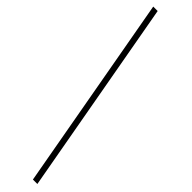

<svg xmlns="http://www.w3.org/2000/svg" viewBox="-359 -883 957 957"><g transform="rotate(45 120.0 -404.0)"><path d="M191.4 112.8 5.9 -920.9H37.1L222.7 112.8Z"/></g></svg>

Font: Scarab Serif
Style: Condensed-Light
Weight: 300
Designer: John Roberts
Foundry: Scarab
Version: 1.0